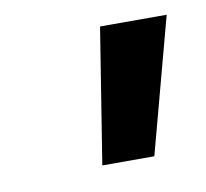

<svg xmlns="http://www.w3.org/2000/svg" viewBox="-40 -797 319 298"><g transform="rotate(-10 119.5 -648.5)"><path d="M100 -542 134 -755H239L182 -542Z"/></g></svg>

Font: DM Sans 16pt SemiBold
Style: Italic
Weight: 600
Italic angle: -10°
Version: Version 4.004;gftools[0.9.30]